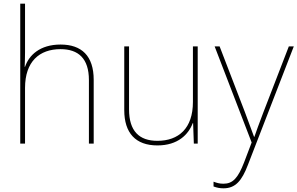

<svg xmlns="http://www.w3.org/2000/svg" viewBox="-20 -780 1616 1043"><path d="M116 -496V-760H90V0H116V-302C116 -446 194 -513 309 -513C406 -513 463 -462 463 -345V0H489V-346C489 -477 423 -538 309 -538C197 -538 137 -480 116 -417H114C115 -446 116 -466 116 -496Z M1054 -528H1028V-226C1028 -82 950 -15 835 -15C736 -15 681 -68 681 -186V-528H655V-182C655 -57 717 10 835 10C947 10 1004 -50 1027 -111H1029L1033 0H1054Z M1146 -528 1347 -6 1306 102C1273 187 1245 218 1194 218C1173 218 1159 214 1140 207V233C1159 240 1175 243 1194 243C1259 243 1294 202 1327 115L1576 -528H1549L1410 -168C1387 -108 1372 -66 1362 -37H1360C1350 -65 1334 -108 1310 -172L1173 -528Z"/></svg>

Font: Noto Sans Sinhala Thin
Style: Regular
Weight: 100
Designer: Jelle Bosma - Monotype Design Team
Foundry: Monotype Imaging Inc.
Version: Version 2.006